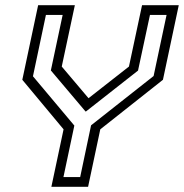

<svg xmlns="http://www.w3.org/2000/svg" viewBox="-20 -720 709 740"><path d="M178 0 225 -221.5 66 -412.5 127 -700H268.5L218 -463.5L325 -337H315.5L477 -463.5L527.5 -700H669L608 -412.5L366.5 -221.5L319.5 0ZM224.5 -37.5H289L331 -237L572 -427L622 -662.5H558L512 -448L311.5 -290.5H309.5L176 -448.5L221.5 -662.5H157L107 -426L266.5 -236Z"/></svg>

Font: Tourney
Style: Italic
Weight: 400
Italic angle: -12°
Version: Version 1.015